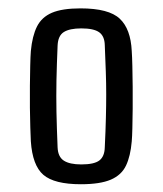

<svg xmlns="http://www.w3.org/2000/svg" viewBox="-20 -828 398 470"><path d="M178 -377Q113 -377 86.2 -400Q59.5 -423 55.5 -482Q55 -494 54.2 -515.8Q53.5 -537.5 53.2 -564.2Q53 -591 53.2 -618Q53.5 -645 54 -667.5Q54.5 -690 55.5 -703Q59 -740 70.5 -763Q82 -786 107.2 -796.8Q132.5 -807.5 177 -807.5Q246.5 -807.5 273.2 -782.2Q300 -757 302.5 -703Q303.5 -689 304 -665.8Q304.5 -642.5 304.8 -615.2Q305 -588 304.8 -561.5Q304.5 -535 304 -513.8Q303.5 -492.5 302.5 -482Q299.5 -446 288.5 -422.8Q277.5 -399.5 251.2 -388.2Q225 -377 178 -377ZM179 -425.5Q210.5 -425.5 223.2 -435.2Q236 -445 236.5 -467.5Q238.5 -508.5 239.2 -539.2Q240 -570 240 -597Q240 -624 239 -652.5Q238 -681 236.5 -717.5Q236 -739.5 222.8 -749Q209.5 -758.5 179 -758.5Q150.5 -758.5 136.2 -749.5Q122 -740.5 121 -716.5Q119 -669.5 118.2 -631.2Q117.5 -593 118.2 -554.2Q119 -515.5 121 -467Q122 -444 136.2 -434.8Q150.5 -425.5 179 -425.5Z"/></svg>

Font: Big Shoulders Text Thin
Style: Regular
Weight: 400
Version: Version 2.002